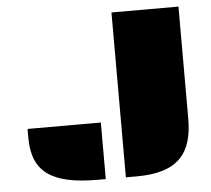

<svg xmlns="http://www.w3.org/2000/svg" viewBox="-49 -718 847 771"><g transform="rotate(-5 374.5 -332.5)"><path d="M427.7 0H471.7C640.6 0 697.8 -75.2 697.8 -213.4V-664.6H427.7ZM51.3 -192.9C51.3 -54.7 127.9 0 314.9 0H346.7V-228H51.3Z"/></g></svg>

Font: Plaster
Style: Regular
Weight: 400
Designer: Eben Sorkin
Foundry: Eben Sorkin
Version: Version 1.007